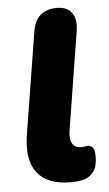

<svg xmlns="http://www.w3.org/2000/svg" viewBox="-53 -749 453 796"><g transform="rotate(-5 174.0 -351.5)"><path d="M209 11Q113 11 71 -42Q29 -95 44 -196L113 -625Q120 -669 145.5 -691.5Q171 -714 215 -714Q257 -714 276.5 -687Q296 -660 288 -611L222 -199Q217 -165 229 -147.5Q241 -130 265 -130Q273 -130 279 -131.5Q285 -133 292 -133Q305 -133 313 -123.5Q321 -114 321 -87Q321 -45 305.5 -24.5Q290 -4 269 3Q259 7 242 9Q225 11 209 11Z"/></g></svg>

Font: Nunito ExtraLight Black
Style: Italic
Weight: 900
Italic angle: -9°
Version: Version 3.602